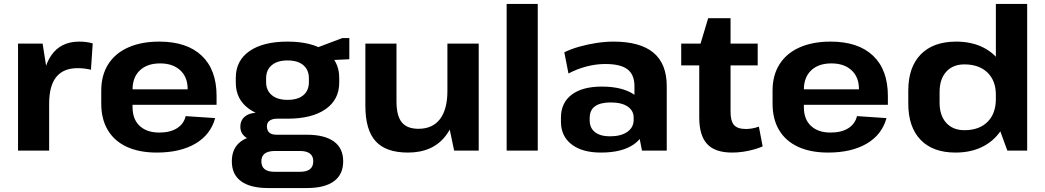

<svg xmlns="http://www.w3.org/2000/svg" viewBox="-20 -760 5274 969"><path d="M71 -540H195L228 -331V0H71ZM191 -277Q191 -412 239 -481Q287 -550 380 -550Q396 -550 413.5 -548Q431 -546 448 -541L439 -408Q407 -416 371 -416Q300 -416 264 -371.5Q228 -327 228 -236Z M771 10Q683 10 620 -19Q557 -48 524 -103.5Q491 -159 491 -237V-303Q491 -380 526 -435.5Q561 -491 627 -520.5Q693 -550 784 -550Q923 -550 998 -479Q1073 -408 1073 -276V-231H620V-309H949L927 -279V-311Q927 -371 889.5 -405.5Q852 -440 788 -440Q723 -440 686 -405Q649 -370 649 -308V-219Q649 -158 685 -124.5Q721 -91 784 -91Q839 -91 873.5 -113Q908 -135 917 -174L1066 -164Q1043 -80 966 -35Q889 10 771 10Z M1431 -161Q1308 -161 1239 -209Q1170 -257 1170 -343V-367Q1170 -454 1239 -502Q1308 -550 1431 -550Q1554 -550 1623 -502Q1692 -454 1692 -367V-343Q1692 -257 1623 -209Q1554 -161 1431 -161ZM1333 189Q1244 189 1197 155Q1150 121 1150 54Q1150 -12 1195.5 -46Q1241 -80 1332 -80H1529Q1618 -80 1665 -46Q1712 -12 1712 54Q1712 121 1665 155Q1618 189 1529 189ZM1494 107Q1561 107 1561 54Q1561 2 1494 2H1368Q1299 2 1299 54Q1299 108 1368 107ZM1287 -49Q1244 -49 1218.5 -68.5Q1193 -88 1193 -120Q1193 -154 1217.5 -173Q1242 -192 1288 -192H1431V-161H1378Q1354 -161 1340 -150.5Q1326 -140 1327 -120Q1328 -100 1340 -90Q1352 -80 1377 -80H1431V-49ZM1431 -256Q1483 -256 1511 -279.5Q1539 -303 1539 -346V-365Q1539 -407 1511 -431Q1483 -455 1431 -455Q1380 -455 1351.5 -431Q1323 -407 1323 -365V-346Q1323 -304 1351.5 -280Q1380 -256 1431 -256ZM1549 -508 1708 -568H1743V-461L1549 -452Z M1981 -248Q1981 -176 2007.5 -143Q2034 -110 2092 -110Q2163 -110 2200.5 -159Q2238 -208 2238 -301L2294 -382V-313Q2294 -157 2228.5 -73.5Q2163 10 2039 10Q1928 10 1876 -47Q1824 -104 1824 -226V-540H1981ZM2396 0H2272L2238 -162V-540H2396Z M2694 -740V0H2537V-740Z M3182 -194V-325Q3182 -383 3147 -410Q3112 -437 3035 -437Q2988 -437 2940 -424.5Q2892 -412 2849 -389L2828 -496Q2860 -512 2902 -524Q2944 -536 2989.5 -543Q3035 -550 3076 -550Q3211 -550 3278 -494Q3345 -438 3345 -325V0H3220ZM3013 10Q2918 10 2864.5 -31.5Q2811 -73 2811 -146V-166Q2811 -241 2865 -282Q2919 -323 3017 -323Q3121 -323 3180 -283Q3239 -243 3239 -169V-148Q3239 -74 3179.5 -32Q3120 10 3013 10ZM3058 -72Q3114 -72 3146 -94.5Q3178 -117 3178 -155V-166Q3178 -202 3147.5 -222.5Q3117 -243 3062 -243Q3011 -243 2983.5 -224Q2956 -205 2956 -163V-153Q2956 -114 2983 -93Q3010 -72 3058 -72Z M3675 10Q3589 10 3549 -33Q3509 -76 3509 -167V-518L3554 -668H3667V-196Q3667 -149 3684.5 -129Q3702 -109 3745 -109Q3760 -109 3777 -112Q3794 -115 3810 -121L3829 -21Q3808 -12 3782.5 -5Q3757 2 3729.5 6Q3702 10 3675 10ZM3418 -540H3804V-430H3418Z M4159 10Q4071 10 4008 -19Q3945 -48 3912 -103.5Q3879 -159 3879 -237V-303Q3879 -380 3914 -435.5Q3949 -491 4015 -520.5Q4081 -550 4172 -550Q4311 -550 4386 -479Q4461 -408 4461 -276V-231H4008V-309H4337L4315 -279V-311Q4315 -371 4277.5 -405.5Q4240 -440 4176 -440Q4111 -440 4074 -405Q4037 -370 4037 -308V-219Q4037 -158 4073 -124.5Q4109 -91 4172 -91Q4227 -91 4261.5 -113Q4296 -135 4305 -174L4454 -164Q4431 -80 4354 -35Q4277 10 4159 10Z M4802 10Q4688 10 4626 -54.5Q4564 -119 4564 -237V-303Q4564 -421 4627 -485.5Q4690 -550 4806 -550Q4886 -550 4946 -518.5Q5006 -487 5039.5 -429Q5073 -371 5073 -292V-251Q5073 -172 5039 -113.5Q5005 -55 4944.5 -22.5Q4884 10 4802 10ZM4847 -103Q4922 -103 4964 -145Q5006 -187 5006 -260V-281Q5006 -353 4963.5 -394Q4921 -435 4847 -435Q4789 -435 4755.5 -398Q4722 -361 4722 -295V-242Q4722 -177 4755.5 -140Q4789 -103 4847 -103ZM5006 -158V-740H5164V0H5064Z"/></svg>

Font: Pathway Extreme
Style: Bold
Weight: 700
Designer: Eduardo Rodriguez Tunni
Foundry: Eduardo Rodriguez Tunni
Version: Version 1.001;gftools[0.9.26]